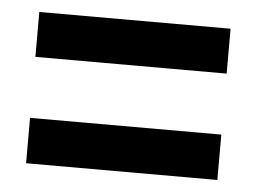

<svg xmlns="http://www.w3.org/2000/svg" viewBox="-34 -548 526 392"><g transform="rotate(5 228.5 -352.0)"><path d="M32 -415V-507H424V-415ZM32 -197V-290H424V-197Z"/></g></svg>

Font: Noto Sans ExtraCondensed SemiBold
Style: Regular
Weight: 600
Width: 2
Designer: Monotype Design Team
Foundry: Monotype Imaging Inc.
Version: Version 2.013; ttfautohint (v1.8.4.7-5d5b)